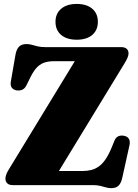

<svg xmlns="http://www.w3.org/2000/svg" viewBox="-20 -939 702 974"><path d="M613.5 -620.5 250.5 -25 132.5 -71.5H399Q422 -71.5 442.2 -76.5Q462.5 -81.5 480.8 -94.2Q499 -107 515 -130.2Q531 -153.5 546 -189.5L560.5 -225Q567.5 -242.5 580.8 -248Q594 -253.5 610 -250Q627.5 -246.5 634.2 -234Q641 -221.5 637 -203L600 -36Q594 -9.5 581.2 3Q568.5 15.5 544 15.5Q531 15.5 518 11.8Q505 8 488.8 4Q472.5 0 449.5 0H44.5Q26 0 16.8 -9Q7.5 -18 7.5 -33.5Q7.5 -42.5 11.8 -54Q16 -65.5 25 -80L390.5 -679.5L414 -628.5H253.5Q223 -628.5 201 -620Q179 -611.5 161.5 -590.5Q144 -569.5 126.5 -531L113.5 -505Q104.5 -488 91.5 -483.2Q78.5 -478.5 65 -480.5Q48 -483 39.8 -494.2Q31.5 -505.5 35 -525.5L59 -664Q64.5 -691 77.5 -703.2Q90.5 -715.5 115 -715.5Q128 -715.5 141 -711.8Q154 -708 170.5 -704Q187 -700 209.5 -700H594Q612.5 -700 622.2 -691.8Q632 -683.5 632 -667.5Q632 -659 627.2 -647.2Q622.5 -635.5 613.5 -620.5ZM369 -737.5Q319 -737.5 290.2 -761.8Q261.5 -786 261.5 -828.5Q261.5 -870 290.2 -894.5Q319 -919 369 -919Q420 -919 448.2 -894.5Q476.5 -870 476.5 -828.5Q476.5 -786.5 448.2 -762Q420 -737.5 369 -737.5Z"/></svg>

Font: Fraunces
Style: Regular
Weight: 900
Version: Version 1.000;[b76b70a41]